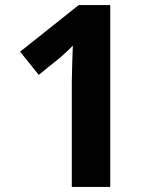

<svg xmlns="http://www.w3.org/2000/svg" viewBox="-20 -734 612 754"><path d="M413 0H262V-413Q262 -439 263.5 -481Q265 -523 266 -555Q261 -549 244.5 -533.5Q228 -518 214 -506L132 -440L59 -531L289 -714H413Z"/></svg>

Font: Noto Sans Tangsa
Style: Bold
Weight: 700
Version: Version 1.504